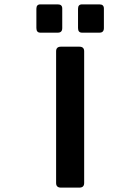

<svg xmlns="http://www.w3.org/2000/svg" viewBox="-20 -856 640 876"><path d="M146 -728V-816Q146 -836 164 -836H244Q264 -836 264 -817V-728Q264 -707 244 -707H164Q146 -707 146 -728ZM336 -728V-816Q336 -836 354 -836H434Q454 -836 454 -817V-728Q454 -707 434 -707H354Q336 -707 336 -728ZM364 -622V-21Q364 0 342 0H258Q236 0 236 -21V-622Q236 -643 258 -643H342Q364 -643 364 -622Z"/></svg>

Font: RajdhaniMono
Style: Bold
Weight: 700
Monospace: yes
Designer: Satya Rajpurohit, Jyotish Sonowal
Foundry: Indian Type Foundry
Version: Version 1.201;PS 1.0;hotconv 1.0.78;makeotf.lib2.5.61930; tt